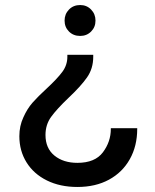

<svg xmlns="http://www.w3.org/2000/svg" viewBox="-20 -497 617 764"><path d="M73 -30Q88 -64 109.5 -88.5Q131 -113 166 -145Q208 -184 228 -211Q248 -238 248 -271V-279H351V-271Q351 -224 326 -188.5Q301 -153 252 -107Q206 -63 183.5 -32Q161 -1 161 40Q161 93 196.5 122Q232 151 288 151Q358 151 389.5 109Q421 67 421 16V13H526V16Q526 84 496.5 136.5Q467 189 413.5 218Q360 247 288 247Q219 247 166.5 221Q114 195 85.5 149Q57 103 57 45Q57 4 73 -30ZM237 -415Q237 -441 254.5 -459Q272 -477 299 -477Q325 -477 342.5 -459Q360 -441 360 -415Q360 -389 342.5 -371.5Q325 -354 299 -354Q272 -354 254.5 -371.5Q237 -389 237 -415Z"/></svg>

Font: Lopes Sans Medium
Style: Regular
Weight: 500
Designer: Gabriel Lam, Diego Maldonado
Foundry: TypeRant, Foresti Design
Version: Version 4.000